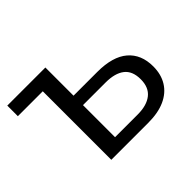

<svg xmlns="http://www.w3.org/2000/svg" viewBox="-110 -660 834 834"><g transform="rotate(-45 307.0 -243.0)"><path d="M158 0V-421H5V-486H239V-313H385Q479 -313 526.5 -272.5Q574 -232 574 -158Q574 -109 552 -73.5Q530 -38 488 -19Q446 0 385 0ZM239 -58H378Q434 -58 465 -82.5Q496 -107 496 -157Q496 -208 465.5 -231.5Q435 -255 378 -255H239Z"/></g></svg>

Font: NunitoSans1
Style: Book
Weight: 400
Designer: Vernon Adams
Foundry: Vernon Adams
Version: Version 3.101;gftools[0.9.27]